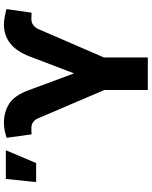

<svg xmlns="http://www.w3.org/2000/svg" viewBox="83 -860 777 984"><g transform="rotate(-90 472.0 -368.5)"><path d="M502.4 0V-222.2L356.9 -563Q350.1 -578.6 337.6 -587.6Q325.2 -596.7 307.1 -596.7Q299.3 -596.7 288.1 -596.2Q276.9 -595.7 274.9 -595.7L257.3 -724.1Q272.9 -728.5 292.2 -732.9Q311.5 -737.3 334 -737.3Q390.1 -737.3 432.6 -710Q475.1 -682.6 502 -608.4L587.4 -377.9L672.9 -602.1Q698.7 -671.4 740 -704.3Q781.2 -737.3 838.9 -737.3Q858.9 -737.3 879.9 -732.9Q900.9 -728.5 917 -724.6L898.4 -595.7Q896.5 -595.7 885 -596.2Q873.5 -596.7 866.7 -596.7Q847.2 -596.7 834.5 -586.7Q821.8 -576.7 815.4 -563L668.9 -224.6V0ZM30.3 -572.3 46.4 -727.5H193.4L127.9 -572.3Z"/></g></svg>

Font: Inter 17pt ExtraBold
Style: Regular
Weight: 800
Version: Version 4.001;git-66647c0bb